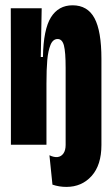

<svg xmlns="http://www.w3.org/2000/svg" viewBox="-20 -560 433 743"><path d="M183 154.5 171.3 40.8Q189 49.3 202.9 47.7Q216.8 46 225.4 33.9Q234 21.8 234 0.7V-24.5H372.5V1.3Q372.5 78.7 334.5 121Q296.5 163.3 236.8 163.3Q208.7 163.3 183 154.5ZM22.2 -312.5 21.7 -528H141.3L137.8 -339.3H146.2Q148 -446.5 177.2 -493Q206.3 -539.5 260.8 -539.5Q318.7 -539.5 345.6 -489.8Q372.5 -440 372.5 -332.3V0H234V-297.5Q234 -359 227.4 -384Q220.8 -409 203 -409Q184.7 -409 175.4 -386.2Q166.2 -363.3 163 -327.9Q159.8 -292.5 159.8 -236.3V0H22.2Z"/></svg>

Font: Bricolage Grotesque 96pt Condensed ExBd
Style: Regular
Weight: 800
Width: 3
Designer: Mathieu Triay
Foundry: Atelier Triay
Version: Version 1.001;Glyphs 3.2 (3207)